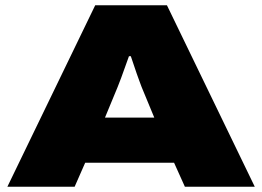

<svg xmlns="http://www.w3.org/2000/svg" viewBox="-20 -708 994 728"><path d="M8 0 341 -688H613L946 0H681L640 -91H303L263 0ZM378 -262H565L517 -378Q514 -386 509 -399.5Q504 -413 498 -430Q492 -447 486.5 -464Q481 -481 476 -495H469Q463 -478 455 -456Q447 -434 439.5 -413Q432 -392 426 -378Z"/></svg>

Font: Archivo Expanded Black
Style: Regular
Weight: 900
Width: 7
Designer: Hector Gatti
Foundry: Omnibus-Type
Version: Version 2.001